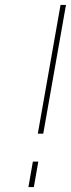

<svg xmlns="http://www.w3.org/2000/svg" viewBox="-20 -757 287 777"><path d="M133 -216 225 -737H247L155 -216ZM95 0 113 -103H135L117 0Z"/></svg>

Font: Tomorrow Thin
Style: Italic
Weight: 250
Italic angle: -10°
Designer: Tony de Marco, Monica Rizzolli
Foundry: Just in Type
Version: Version 2.002